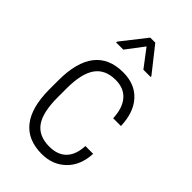

<svg xmlns="http://www.w3.org/2000/svg" viewBox="-229 -823 911 911"><g transform="rotate(45 227.0 -367.5)"><path d="M239.3 -40.5Q295.9 -40.5 326.2 -72.3Q356.4 -104 358.9 -163.6H411.1Q407.2 -82.5 359.4 -36.4Q311.5 9.8 239.3 9.8Q145 9.8 96.9 -50.5Q48.8 -110.8 47.9 -229.5V-293.9Q47.9 -415 95.9 -476.6Q144 -538.1 238.8 -538.1Q317.4 -538.1 362.8 -488.5Q408.2 -439 411.1 -350.1H358.9Q356.4 -415.5 325.7 -451.4Q294.9 -487.3 238.8 -487.3Q168.5 -487.3 135.5 -439.9Q102.5 -392.6 102.5 -294.4V-234.4Q102.5 -132.8 135.7 -86.7Q168.9 -40.5 239.3 -40.5ZM346.2 -619.1V-614.3H297.4L230 -703.1L162.6 -614.3H114.7V-620.1L212.9 -745.1H246.6Z"/></g></svg>

Font: Roboto Condensed Light
Style: Regular
Weight: 300
Designer: Google
Version: Version 2.134; 2016